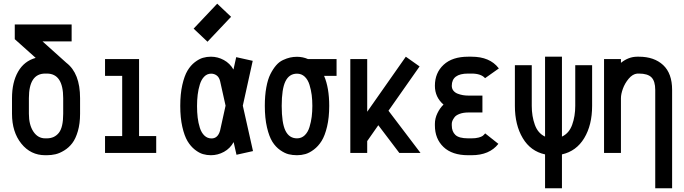

<svg xmlns="http://www.w3.org/2000/svg" viewBox="-20 -814 3642 1022"><path d="M133.8 -291.5V-208.5Q133.8 -149.4 157.7 -113.5Q181.6 -77.6 220.7 -77.6H229.5Q269.5 -77.6 293 -106.7Q316.4 -135.7 316.4 -208.5V-291.5Q316.4 -422.4 229.5 -422.4H220.7Q133.8 -422.4 133.8 -291.5ZM58.6 -683.6H361.3V-593.8H206.1L333.5 -479.5Q406.2 -423.8 406.2 -291.5V-208.5Q406.2 -156.2 394.5 -116Q382.8 -75.7 364.7 -52Q346.7 -28.3 322 -13.2Q297.4 2 275.1 7.1Q252.9 12.2 229.5 12.2H220.7Q143.1 12.2 93.5 -49.6Q43.9 -111.3 43.9 -208.5V-291.5Q43.9 -376 76.2 -432.4Q108.4 -488.8 169.9 -505.9L58.6 -605.5Z M811.5 -89.8V0H539.1V-89.8H630.4V-410.2H539.1V-499.5H720.2V-89.8Z M1084.5 -591.8 1010.7 -661.6 1136.2 -794.4 1210 -724.6ZM1180.7 -251.5 1151.9 -380.9Q1147 -402.3 1133.8 -412.1Q1120.6 -421.9 1104 -421.9Q1082.5 -421.9 1067.1 -406.2Q1051.8 -390.6 1043.7 -364.3Q1035.6 -337.9 1032.2 -309.6Q1028.8 -281.2 1028.8 -249.5Q1028.8 -216.3 1032.2 -188Q1035.6 -159.7 1043.9 -133.5Q1052.2 -107.4 1068.1 -92.3Q1084 -77.1 1106 -77.1Q1139.6 -77.1 1151.4 -118.7ZM1272.5 -251.5 1326.7 -9.8 1238.8 9.8 1223.6 -57.6Q1205.1 -23.9 1172.4 -5.9Q1139.6 12.2 1102.5 12.2Q1081.1 12.2 1060.5 6.3Q1040 0.5 1017.3 -17.3Q994.6 -35.2 978 -63Q961.4 -90.8 950.4 -139.2Q939.5 -187.5 939.5 -250.5Q939.5 -313.5 950.4 -361.8Q961.4 -410.2 978 -438Q994.6 -465.8 1017.3 -483.2Q1040 -500.5 1060.3 -506.3Q1080.6 -512.2 1102.5 -512.2Q1139.2 -512.2 1171.6 -494.4Q1204.1 -476.6 1222.7 -443.8L1237.3 -509.8L1325.2 -490.2Z M1561 -421.9Q1519.5 -421.9 1499.5 -381.3Q1479.5 -340.8 1479.5 -250.5Q1479.5 -158.7 1499.5 -118.2Q1519.5 -77.6 1561 -77.6Q1585 -77.6 1602.1 -94Q1619.1 -110.4 1627.4 -137.7Q1635.7 -165 1639.2 -192.4Q1642.6 -219.7 1642.6 -250.5Q1642.6 -281.2 1639.2 -308.3Q1635.7 -335.4 1627.4 -362.5Q1619.1 -389.6 1602.1 -405.8Q1585 -421.9 1561 -421.9ZM1732.4 -250.5Q1732.4 -188 1720.9 -139.9Q1709.5 -91.8 1691.9 -63.7Q1674.3 -35.6 1650.6 -17.8Q1627 0 1605.5 6.1Q1584 12.2 1561 12.2Q1537.6 12.2 1516.6 7.1Q1495.6 2 1471.4 -14.9Q1447.3 -31.7 1429.9 -59.3Q1412.6 -86.9 1401.1 -136Q1389.6 -185.1 1389.6 -250.5Q1389.6 -305.2 1397.5 -348.4Q1405.3 -391.6 1419.2 -419.2Q1433.1 -446.8 1449.5 -465.8Q1465.8 -484.9 1486.3 -494.4Q1506.8 -503.9 1524.4 -507.8Q1542 -511.7 1561 -511.7Q1591.8 -511.7 1619.6 -499.5H1771.5V-410.2H1705.1Q1732.4 -346.7 1732.4 -250.5Z M1934.6 0H1844.7V-499.5H1934.6V-219.2L2140.1 -512.2L2213.4 -460.4L2047.9 -224.6L2218.3 0H2105.5L1993.7 -147.5L1934.6 -63Z M2562 -397.9Q2540.5 -422.4 2490.2 -422.4H2471.7Q2384.8 -422.4 2384.8 -357.4Q2384.8 -342.3 2393.3 -331.5Q2401.9 -320.8 2415.8 -315.4Q2429.7 -310.1 2443.8 -307.6Q2458 -305.2 2473.1 -305.2H2547.9V-215.3H2473.6Q2446.3 -215.3 2426.8 -208Q2407.2 -200.7 2399.2 -189.7Q2391.1 -178.7 2387.9 -170.4Q2384.8 -162.1 2384.8 -154.8V-146.5Q2384.8 -113.8 2404.1 -95.7Q2423.3 -77.6 2471.7 -77.6H2490.2Q2512.2 -77.6 2527.6 -81.8Q2543 -85.9 2549.3 -90.8Q2555.7 -95.7 2562.5 -104L2632.8 -48.3Q2585.4 12.2 2490.2 12.2H2471.7Q2386.7 12.2 2340.8 -31.5Q2294.9 -75.2 2294.9 -146.5V-154.8Q2294.9 -183.6 2308.3 -211.4Q2321.8 -239.3 2340.8 -257.3Q2294.9 -296.9 2294.9 -357.4Q2294.9 -426.3 2341.3 -469.2Q2387.7 -512.2 2471.7 -512.2H2490.2Q2586.9 -512.2 2633.8 -451.7Q2634.8 -450.2 2635.3 -449.7Z M2881.3 -512.2H2971.2V-86.9Q3009.3 -104.5 3025.6 -149.9Q3042 -195.3 3042 -250.5V-466.8H3131.8V-250.5Q3131.8 -148.4 3089.8 -78.9Q3047.9 -9.3 2971.2 7.8V188H2881.3V7.8Q2804.2 -8.8 2762.5 -78.9Q2720.7 -148.9 2720.7 -250.5V-466.8H2810.5V-250.5Q2810.5 -195.3 2826.9 -149.9Q2843.3 -104.5 2881.3 -86.9Z M3372.1 -422.4Q3347.2 -419.9 3326.4 -395Q3305.7 -370.1 3295.4 -341.3Q3285.2 -312.5 3285.2 -291.5V0H3195.3V-499.5H3285.2V-479.5Q3325.7 -512.2 3372.1 -512.2H3380.9Q3461.9 -512.2 3509.8 -467.8Q3557.6 -423.3 3557.6 -335.4V188H3467.8V-335.4Q3467.8 -381.8 3447.8 -402.1Q3427.7 -422.4 3380.9 -422.4Z"/></svg>

Font: Anka/Coder Narrow
Style: Bold
Weight: 700
Width: 3
Monospace: yes
Version: Version 001.100